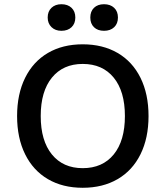

<svg xmlns="http://www.w3.org/2000/svg" viewBox="-20 -880 785 910"><path d="M684 -330Q684 -226 646 -149Q608 -72 537.5 -31Q467 10 372 10Q277 10 207 -31Q137 -72 99 -149Q61 -226 61 -330Q61 -434 99 -511Q137 -588 207 -629Q277 -670 372 -670Q467 -670 537.5 -629Q608 -588 646 -511Q684 -434 684 -330ZM173 -330Q173 -213 226 -148Q279 -83 372 -83Q466 -83 519 -148Q572 -213 572 -330Q572 -447 519 -512Q466 -577 372 -577Q279 -577 226 -512Q173 -447 173 -330ZM337 -797Q337 -768 319 -751Q301 -734 271 -734Q242 -734 224 -751.5Q206 -769 206 -797Q206 -826 224 -843Q242 -860 271 -860Q301 -860 319 -843Q337 -826 337 -797ZM539 -797Q539 -768 521 -751Q503 -734 473 -734Q443 -734 425.5 -751Q408 -768 408 -797Q408 -826 425.5 -843Q443 -860 473 -860Q503 -860 521 -843Q539 -826 539 -797Z"/></svg>

Font: Work Sans Medium
Style: Regular
Weight: 500
Designer: Wei Huang
Foundry: Wei Huang
Version: Version 1.500